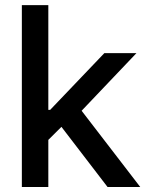

<svg xmlns="http://www.w3.org/2000/svg" viewBox="-20 -748 587 768"><path d="M165.5 -180.7V-308.6H180.7L397.5 -535.6H525.9L279.8 -276.9H262.2ZM67.4 0V-727.5H173.3V0ZM410.2 0 216.3 -252.9 289.1 -327.6 541 0Z"/></svg>

Font: Inter 20pt Medium
Style: Regular
Weight: 500
Version: Version 4.001;git-66647c0bb